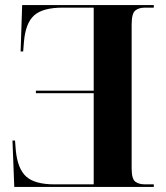

<svg xmlns="http://www.w3.org/2000/svg" viewBox="-20 -734 650 754"><path d="M584 0H36L29 -182H39L42 -144Q49 -71 83 -40.5Q117 -10 194 -10H348V-368H121V-378H348V-704H226Q148 -704 114 -673.5Q80 -643 74 -569L71 -532H61L67 -714H584V-704H549Q525 -704 511 -692.5Q497 -681 497 -637V-73Q497 -31 511.5 -20.5Q526 -10 549 -10H584Z"/></svg>

Font: Noto Serif Display SemiCondensed
Style: Bold
Weight: 700
Width: 4
Designer: Monotype Design Team
Foundry: Monotype Imaging Inc.
Version: Version 2.009